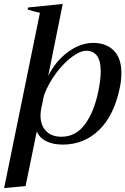

<svg xmlns="http://www.w3.org/2000/svg" viewBox="-20 -725 637 976"><path d="M183 -660Q145 -668 120 -677L123 -687L299 -705L225 -339Q263 -415 326 -461Q389 -507 454 -507Q519 -507 558 -468.5Q597 -430 597 -354Q597 -316 589 -279Q560 -138 483.5 -64Q407 10 299 10Q250 10 215.5 -7Q181 -24 167 -57L110 221L1 231ZM480 -262Q492 -321 492 -362Q492 -467 418 -467Q388 -467 346 -436Q304 -405 265.5 -353.5Q227 -302 204 -242L189 -170Q186 -154 186 -136Q186 -89 213.5 -59.5Q241 -30 293 -30Q366 -30 412.5 -94Q459 -158 480 -262Z"/></svg>

Font: Trirong Medium
Style: Italic
Weight: 500
Italic angle: -12°
Designer: Katatrad Team
Foundry: CadsonDemak
Version: Version 1.001